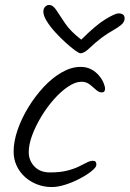

<svg xmlns="http://www.w3.org/2000/svg" viewBox="-20 -772 523 775"><path d="M458 -718Q483 -718 483 -698Q483 -683 469 -671.5Q455 -660 434.5 -648.5Q414 -637 392 -621Q363 -599 341.5 -578Q320 -557 305 -557Q299 -557 282.5 -569Q266 -581 244.5 -600.5Q223 -620 202.5 -642.5Q182 -665 168.5 -687Q155 -709 155 -725Q155 -737 162 -744.5Q169 -752 178 -752Q194 -752 207.5 -731Q221 -710 243 -677.5Q265 -645 308 -612Q367 -671 406 -694.5Q445 -718 458 -718ZM305 -502Q330 -502 348.5 -492Q367 -482 379.5 -467Q392 -452 398 -437.5Q404 -423 404 -414Q404 -399 391 -399Q379 -399 367 -410Q355 -421 341.5 -431.5Q328 -442 309 -442Q284 -442 255 -422.5Q226 -403 198 -371.5Q170 -340 147 -302Q124 -264 110 -226.5Q96 -189 96 -158Q96 -124 119 -100Q142 -76 181 -76Q222 -76 250 -83Q278 -90 297.5 -99.5Q317 -109 330.5 -116Q344 -123 355 -123Q363 -123 366 -119Q369 -115 369 -107Q369 -97 350.5 -82Q332 -67 304 -52Q276 -37 245 -27Q214 -17 189 -17Q158 -17 130.5 -27.5Q103 -38 81.5 -57Q60 -76 47.5 -102.5Q35 -129 35 -160Q35 -201 51 -247.5Q67 -294 94.5 -339Q122 -384 156.5 -421Q191 -458 229.5 -480Q268 -502 305 -502Z"/></svg>

Font: Kalam Variable Light
Style: Regular
Weight: 300
Designer: Lipi Raval, Jonny Pinhorn
Foundry: Indian Type Foundry
Version: Version 3.000